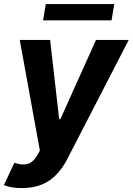

<svg xmlns="http://www.w3.org/2000/svg" viewBox="-54 -748 672 972"><path d="M58.1 204.1Q29.8 204.6 5.4 200.2Q-19 195.8 -34.2 189L18.6 76.2L21.5 77.1Q58.1 89.4 85.4 82Q112.8 74.7 134.8 37.6L147.9 14.6L45.9 -545.9H199.7L245.6 -144.5H251.5L432.1 -545.9H597.7L285.6 59.1Q262.7 103.5 231.2 136.2Q199.7 168.9 157 186.5Q114.3 204.1 58.1 204.1ZM524.4 -727.5 510.7 -645H164.1L177.7 -727.5Z"/></svg>

Font: Inter Tight
Style: Bold Italic
Weight: 700
Italic angle: -9.39999°
Designer: Rasmus Andersson
Foundry: rsms
Version: Version 3.004